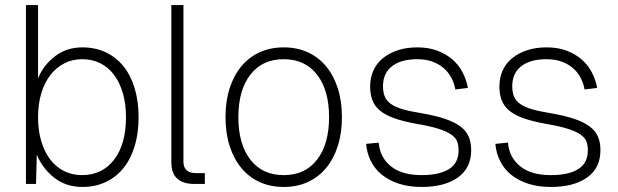

<svg xmlns="http://www.w3.org/2000/svg" viewBox="-20 -730 2452 762"><path d="M307 12Q242 12 195.5 -24.5Q149 -61 126 -116L123 0H83V-710H131V-419Q152 -471 198 -506.5Q244 -542 307 -542Q358 -542 399.5 -522.5Q441 -503 470 -467Q499 -431 514.5 -379.5Q530 -328 530 -265Q530 -201 514.5 -150Q499 -99 470 -63Q441 -27 399.5 -7.5Q358 12 307 12ZM305 -35Q386 -35 433 -96.5Q480 -158 480 -265Q480 -318 467.5 -360.5Q455 -403 432.5 -433Q410 -463 378 -479Q346 -495 306 -495Q266 -495 234 -478Q202 -461 179 -431Q156 -401 143.5 -358.5Q131 -316 131 -265Q131 -213 143.5 -170.5Q156 -128 178.5 -98Q201 -68 233.5 -51.5Q266 -35 305 -35Z M750 0Q707 0 683.5 -21Q660 -42 660 -87V-710H708V-89Q708 -43 757 -43H793V0Z M1106 12Q1053 12 1010.5 -7.5Q968 -27 938 -63Q908 -99 891.5 -150Q875 -201 875 -265Q875 -329 891.5 -380Q908 -431 938 -467Q968 -503 1010.5 -522.5Q1053 -542 1106 -542Q1159 -542 1201.5 -522.5Q1244 -503 1274 -467Q1304 -431 1320.5 -380Q1337 -329 1337 -265Q1337 -201 1320.5 -150Q1304 -99 1274 -63Q1244 -27 1201.5 -7.5Q1159 12 1106 12ZM1106 -35Q1191 -35 1238.5 -96.5Q1286 -158 1286 -265Q1286 -372 1238.5 -433.5Q1191 -495 1106 -495Q1021 -495 973.5 -433.5Q926 -372 926 -265Q926 -158 973.5 -96.5Q1021 -35 1106 -35Z M1653 12Q1603 12 1563 -1Q1523 -14 1495 -37Q1467 -60 1451.5 -91.5Q1436 -123 1433 -159L1483 -164Q1488 -105 1531.5 -70Q1575 -35 1653 -35Q1724 -35 1762 -59Q1800 -83 1800 -133Q1800 -153 1794.5 -168Q1789 -183 1771.5 -195.5Q1754 -208 1721.5 -218.5Q1689 -229 1636 -238Q1580 -248 1544 -261Q1508 -274 1487 -292Q1466 -310 1457.5 -333.5Q1449 -357 1449 -387Q1449 -422 1462 -450.5Q1475 -479 1499.5 -499Q1524 -519 1558.5 -530.5Q1593 -542 1636 -542Q1681 -542 1715.5 -529Q1750 -516 1775 -494.5Q1800 -473 1815.5 -443.5Q1831 -414 1837 -381L1787 -375Q1783 -399 1771.5 -421Q1760 -443 1741 -459.5Q1722 -476 1696 -485.5Q1670 -495 1636 -495Q1571 -495 1535.5 -467Q1500 -439 1500 -388Q1500 -364 1507 -347Q1514 -330 1531.5 -317.5Q1549 -305 1578 -296.5Q1607 -288 1651 -281Q1709 -271 1747 -258Q1785 -245 1808 -227.5Q1831 -210 1840.5 -187Q1850 -164 1850 -134Q1850 -63 1797 -25.5Q1744 12 1653 12Z M2166 12Q2116 12 2076 -1Q2036 -14 2008 -37Q1980 -60 1964.5 -91.5Q1949 -123 1946 -159L1996 -164Q2001 -105 2044.5 -70Q2088 -35 2166 -35Q2237 -35 2275 -59Q2313 -83 2313 -133Q2313 -153 2307.5 -168Q2302 -183 2284.5 -195.5Q2267 -208 2234.5 -218.5Q2202 -229 2149 -238Q2093 -248 2057 -261Q2021 -274 2000 -292Q1979 -310 1970.5 -333.5Q1962 -357 1962 -387Q1962 -422 1975 -450.5Q1988 -479 2012.5 -499Q2037 -519 2071.5 -530.5Q2106 -542 2149 -542Q2194 -542 2228.5 -529Q2263 -516 2288 -494.5Q2313 -473 2328.5 -443.5Q2344 -414 2350 -381L2300 -375Q2296 -399 2284.5 -421Q2273 -443 2254 -459.5Q2235 -476 2209 -485.5Q2183 -495 2149 -495Q2084 -495 2048.5 -467Q2013 -439 2013 -388Q2013 -364 2020 -347Q2027 -330 2044.5 -317.5Q2062 -305 2091 -296.5Q2120 -288 2164 -281Q2222 -271 2260 -258Q2298 -245 2321 -227.5Q2344 -210 2353.5 -187Q2363 -164 2363 -134Q2363 -63 2310 -25.5Q2257 12 2166 12Z"/></svg>

Font: Geist ExtLt
Style: Regular
Weight: 400
Designer: Basement.studio, Andrés Briganti, Mateo Zaragoza
Foundry: Basement.studio, Vercel, Andrés Briganti, Guido Ferreyra, Mateo Zaragoza
Version: Version 1.401